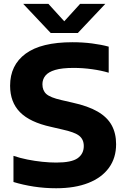

<svg xmlns="http://www.w3.org/2000/svg" viewBox="-20 -969 656 998"><path d="M272 9.5Q212 9.5 155.5 0.8Q99 -8 50 -23V-159Q83.5 -147.5 122.2 -139.8Q161 -132 200 -128Q239 -124 272.5 -124Q352 -124 383.8 -146.8Q415.5 -169.5 415.5 -210Q415.5 -244 392 -263Q368.5 -282 303.5 -296L245.5 -309.5Q135.5 -333.5 84 -385.8Q32.5 -438 32.5 -523.5Q32.5 -630.5 113.2 -690Q194 -749.5 356.5 -749.5Q410.5 -749.5 458.8 -743.2Q507 -737 545 -726.5V-591Q507 -602.5 459 -609.2Q411 -616 363 -616Q302 -616 266.8 -605.5Q231.5 -595 216 -575.8Q200.5 -556.5 200.5 -531Q200.5 -498.5 221 -480.2Q241.5 -462 298.5 -449L357 -435.5Q437.5 -418 487.5 -389Q537.5 -360 560.5 -318Q583.5 -276 583.5 -219.5Q583.5 -148 546.2 -96.8Q509 -45.5 439.2 -18Q369.5 9.5 272 9.5ZM243.5 -797.5 100.5 -949H231.5L328 -843H300L396.5 -949H527.5L384.5 -797.5Z"/></svg>

Font: Encode Sans SemiExpanded
Style: Bold
Weight: 700
Width: 6
Designer: Multiple Designers
Foundry: Impallari Type
Version: Version 3.002